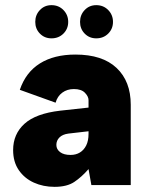

<svg xmlns="http://www.w3.org/2000/svg" viewBox="-20 -719 572 746"><path d="M180 -570Q153 -570 135 -588.5Q117 -607 117 -634Q117 -661 135 -680Q153 -699 180 -699Q208 -699 226.5 -680Q245 -661 245 -634Q245 -607 226.5 -588.5Q208 -570 180 -570ZM354 -570Q327 -570 309 -588.5Q291 -607 291 -634Q291 -661 309 -680Q327 -699 354 -699Q382 -699 400.5 -680Q419 -661 419 -634Q419 -607 400.5 -588.5Q382 -570 354 -570ZM335 0 324 -62Q297 -31 268.5 -12Q240 7 192 7Q148 7 111.5 -9.5Q75 -26 53 -58Q31 -90 31 -136Q31 -198 75 -238Q119 -278 214 -289L324 -301V-330Q324 -344 310 -358.5Q296 -373 267 -373Q241 -373 222 -359Q203 -345 196 -320L57 -370Q80 -438 135 -472.5Q190 -507 273 -507Q378 -507 433 -455Q488 -403 488 -312V0ZM324 -209 246 -200Q223 -197 211 -185Q199 -173 199 -156Q199 -139 213.5 -128Q228 -117 254 -117Q275 -117 290.5 -126.5Q306 -136 315 -154Q324 -172 324 -199Z"/></svg>

Font: Albert Sans Black
Style: Regular
Weight: 900
Designer: Andreas Rasmussen
Foundry: a.Foundry
Version: Version 1.025